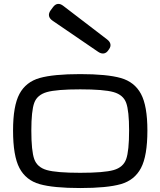

<svg xmlns="http://www.w3.org/2000/svg" viewBox="-20 -953 822 984"><path d="M46.9 -284.2Q46.9 -410.6 79.8 -471.9Q112.8 -533.2 183.3 -553.2Q253.9 -573.2 391.1 -573.2Q528.3 -573.2 598.9 -553.2Q669.4 -533.2 702.4 -471.9Q735.4 -410.6 735.4 -284.2Q735.4 -153.8 702.4 -91.6Q669.4 -29.3 599.1 -9.3Q528.8 10.7 391.1 10.7Q253.4 10.7 183.1 -9.3Q112.8 -29.3 79.8 -91.6Q46.9 -153.8 46.9 -284.2ZM391.1 -495.1Q270 -495.1 220.2 -481Q170.4 -466.8 155.5 -425.8Q140.6 -384.8 140.6 -284.2Q140.6 -179.7 155.5 -137.7Q170.4 -95.7 219.7 -81.5Q269 -67.4 391.1 -67.4Q513.2 -67.4 562.5 -81.5Q611.8 -95.7 626.7 -137.7Q641.6 -179.7 641.6 -284.2Q641.6 -384.8 626.7 -425.8Q611.8 -466.8 562 -481Q512.2 -495.1 391.1 -495.1ZM528.8 -751Q543.5 -739.7 545.9 -726.8Q548.3 -713.9 539.1 -701.2L533.7 -693.4Q524.4 -680.7 511.2 -679Q498 -677.2 482.9 -687.5L250.5 -846.2Q233.9 -857.4 231.2 -871.1Q228.5 -884.8 239.7 -900.4L251 -915.5Q262.2 -931.2 276.1 -932.9Q290 -934.6 305.7 -921.9Z"/></svg>

Font: Gyrochrome
Style: Regular
Weight: 400
Designer: David Moles
Foundry: David Moles
Version: Version 1.005;Glyphs 3.2.3 (3260)